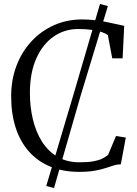

<svg xmlns="http://www.w3.org/2000/svg" viewBox="-20 -851 689 963"><path d="M212 82 349.5 -380 481.5 -831 521 -820.5 383.5 -368 251 92ZM377 11Q295.5 11 232 -15.5Q168.5 -42 124.8 -91.5Q81 -141 58.5 -211Q36 -281 36 -368Q36 -451.5 63 -522Q90 -592.5 138.5 -644.5Q187 -696.5 251.8 -725Q316.5 -753.5 392 -753.5Q425.5 -753.5 457.2 -749.5Q489 -745.5 517 -740Q545 -734.5 567.2 -729.2Q589.5 -724 603 -721.5L595 -558.5H543L521 -674.5Q512 -682.5 492 -689.5Q472 -696.5 441.8 -701Q411.5 -705.5 372 -705.5Q304 -705.5 249.2 -667.8Q194.5 -630 162.2 -558.2Q130 -486.5 130 -384Q130 -314.5 145 -252Q160 -189.5 190.5 -141Q221 -92.5 268 -64.8Q315 -37 379 -37Q420.5 -37 447.5 -41.8Q474.5 -46.5 491.8 -55Q509 -63.5 522 -74L562 -169L611 -161L586 -27Q566.5 -26.5 548 -20.5Q529.5 -14.5 507 -7.2Q484.5 0 453.2 5.5Q422 11 377 11Z"/></svg>

Font: Merriweather Light
Style: Regular
Weight: 300
Designer: Eben Sorkin
Foundry: Eben Sorkin
Version: Version 2.100